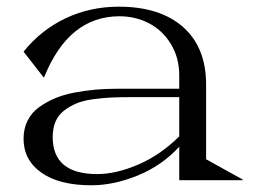

<svg xmlns="http://www.w3.org/2000/svg" viewBox="-20 -534 769 569"><path d="M365.2 -246.1Q332 -246.1 307.6 -244.9Q283.2 -243.7 254.6 -239.7Q226.1 -235.8 206.5 -227.5Q187 -219.2 170.2 -206.5Q153.3 -193.8 144.8 -174.1Q136.2 -154.3 136.2 -127.9Q136.2 -18.1 268.1 -18.1Q324.2 -18.1 389.9 -46.4Q455.6 -74.7 511.2 -129.9V-246.1ZM49.8 -123Q49.8 -152.3 61.5 -176Q73.2 -199.7 94.5 -215.3Q115.7 -231 141.8 -242.2Q168 -253.4 200.2 -259.5Q232.4 -265.6 262.5 -268.3Q292.5 -271 325.2 -271H511.2V-310.1Q511.2 -363.3 486.1 -404.1Q460.9 -444.8 420.9 -465.3Q380.9 -485.8 334 -485.8Q183.6 -485.8 110.8 -305.2H108.9L49.8 -380.9Q101.1 -444.8 173.8 -479.5Q246.6 -514.2 332 -514.2Q454.1 -514.2 522.5 -453.9Q590.8 -393.6 590.8 -283.2V-62L699.2 -2V0H511.2V-99.1Q459.5 -43 388.2 -13.9Q316.9 15.1 251 15.1Q155.8 15.1 102.8 -22.2Q49.8 -59.6 49.8 -123Z"/></svg>

Font: Messapia
Style: Regular
Weight: 400
Designer: Luca Marsano
Foundry: Collletttivo
Version: Version 1.000;FEAKit 1.0